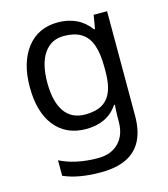

<svg xmlns="http://www.w3.org/2000/svg" viewBox="-116 -637 846 967"><g transform="rotate(-15 307.5 -153.0)"><path d="M275 -546Q328 -546 370.5 -526Q413 -506 443 -465H448L460 -536H530V9Q530 85 504 136.5Q478 188 425 214Q372 240 290 240Q232 240 183.5 231.5Q135 223 97 206V125Q135 145 186 156Q237 167 295 167Q364 167 403.5 126.5Q443 86 443 16V-5Q443 -17 444 -39.5Q445 -62 446 -71H442Q414 -30 372.5 -10Q331 10 276 10Q172 10 113.5 -63Q55 -136 55 -267Q55 -395 113.5 -470.5Q172 -546 275 -546ZM287 -472Q220 -472 183 -418.5Q146 -365 146 -266Q146 -167 182.5 -114.5Q219 -62 289 -62Q330 -62 359 -72.5Q388 -83 407 -105.5Q426 -128 435 -163Q444 -198 444 -246V-267Q444 -340 427.5 -385Q411 -430 376 -451Q341 -472 287 -472Z"/></g></svg>

Font: ubangla05
Style: Book
Weight: 400
Designer: Jelle Bosma - Monotype Design Team
Foundry: Monotype Imaging Inc.
Version: Version 2.003